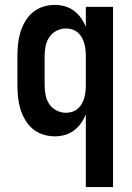

<svg xmlns="http://www.w3.org/2000/svg" viewBox="-20 -548 540 783"><path d="M330 215V-82Q322 -62 310 -45Q298 -28 281 -15.5Q264 -3 244 2.5Q224 8 203 8Q179 8 155.5 0.5Q132 -7 113.5 -22.5Q95 -38 82.5 -59.5Q70 -81 63 -104Q56 -127 53.5 -151.5Q51 -176 51 -200V-320Q51 -344 53.5 -368.5Q56 -393 63 -416Q70 -439 82.5 -460.5Q95 -482 113.5 -497.5Q132 -513 155.5 -520.5Q179 -528 203 -528Q224 -528 244 -522.5Q264 -517 281 -504.5Q298 -492 310 -475Q322 -458 330 -438V-520H441V215ZM249 -88Q262 -88 274.5 -92Q287 -96 297 -104.5Q307 -113 313.5 -124.5Q320 -136 323.5 -148.5Q327 -161 328.5 -174Q330 -187 330 -200V-320Q330 -333 328.5 -346Q327 -359 323.5 -371.5Q320 -384 313.5 -395.5Q307 -407 297 -415.5Q287 -424 274.5 -428Q262 -432 249 -432Q229 -432 210.5 -422.5Q192 -413 181 -396.5Q170 -380 166 -360Q162 -340 162 -320V-200Q162 -180 166 -160Q170 -140 181 -123.5Q192 -107 210.5 -97.5Q229 -88 249 -88Z"/></svg>

Font: Zed Mono
Style: Bold
Weight: 700
Monospace: yes
Designer: Belleve Invis
Foundry: Belleve Invis
Version: Version 1.0.0; ttfautohint (v1.8.4)